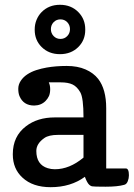

<svg xmlns="http://www.w3.org/2000/svg" viewBox="-20 -775 561 805"><path d="M184.6 -429.7Q190.4 -417 190.4 -400.9Q190.4 -384.8 185.5 -372.6Q179.7 -360.4 170.9 -351.6Q152.3 -333 123.5 -332.5Q78.1 -332.5 61.5 -372.6Q56.6 -384.8 56.6 -402.8Q56.6 -420.4 66.9 -436Q77.1 -451.7 94 -462.9Q110.8 -474.1 132.1 -481Q153.3 -487.8 175.3 -491.7Q213.9 -498.5 259.8 -498.5Q305.2 -498.5 338.6 -483.9Q372.1 -469.2 391.6 -444.3Q425.3 -400.9 425.3 -321.3V-68.8H507.3Q520.5 -68.8 520.5 -40Q520.5 -27.3 515.6 -14.9Q510.7 -2.4 500.5 0Q473.1 7.8 422.4 7.8Q371.1 7.8 365.2 6.1Q359.4 4.4 354.5 0Q345.2 -8.3 335.9 -33.7Q276.4 9.8 192.4 9.8Q117.2 9.8 74.2 -30.3Q33.7 -67.4 33.7 -127.4V-128.9Q33.7 -203.6 88.9 -245.6Q137.2 -282.7 209.5 -282.7H330.1Q330.1 -364.3 316.7 -387.9Q303.2 -411.6 284.4 -420.7Q265.6 -429.7 234.4 -429.7ZM210 -65.4Q271.5 -65.4 330.1 -114.3V-209.5H223.6Q184.6 -209.5 166 -196.3Q132.3 -172.9 132.3 -142.1Q132.3 -84.5 180.2 -69.8Q194.3 -65.4 210 -65.4ZM125.5 -651.4Q125.5 -672.9 133.1 -691.4Q140.6 -710 154.3 -724.1Q184.6 -754.9 231.4 -754.9Q278.3 -754.9 308.6 -724.1Q337.4 -694.8 337.4 -652.3V-649.4Q337.4 -606.9 308.6 -578.1Q278.3 -547.9 231.4 -547.9Q184.6 -547.9 154.3 -578.1Q125.5 -606.9 125.5 -649.9ZM193.4 -652.8Q193.4 -635.7 204.8 -623.8Q216.3 -611.8 233.4 -611.8Q250.5 -611.8 262 -623.8Q273.4 -635.7 273.4 -652.8Q273.4 -669.9 262 -681.9Q250.5 -693.8 233.4 -693.8Q216.3 -693.8 204.8 -681.9Q193.4 -669.9 193.4 -652.8Z"/></svg>

Font: Copse
Style: Regular
Weight: 400
Version: Version 1.000